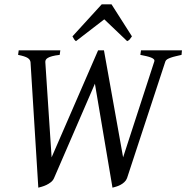

<svg xmlns="http://www.w3.org/2000/svg" viewBox="-20 -846 855 881"><path d="M813 -594.2Q798.8 -590.8 786.1 -587.9Q773.4 -585 763.7 -581.5Q753.9 -578.1 747.3 -574Q740.7 -569.8 738.8 -564L563 -28.8Q559.1 -18.1 550.5 -10.3Q542 -2.4 532 2.7Q522 7.8 512 10.7Q502 13.7 496.1 15.1L415.5 -461.9L228 -28.8Q223.1 -17.6 213.4 -10Q203.6 -2.4 192.9 2.7Q182.1 7.8 171.9 10.7Q161.6 13.7 155.8 15.1L120.1 -560.1Q119.1 -572.3 106.9 -580.1Q94.7 -587.9 63 -594.2L65.9 -615.2H256.8L253.9 -594.2Q232.4 -591.8 219.2 -588.1Q206.1 -584.5 199 -580.1Q191.9 -575.7 189.7 -570.6Q187.5 -565.4 188 -560.1L216.8 -124L430.2 -615.2H457L544.9 -124L688 -564Q689.9 -569.8 685.8 -574.2Q681.6 -578.6 672.9 -582Q664.1 -585.4 651.6 -588.4Q639.2 -591.3 624 -594.2L627 -615.2H814.9ZM585.4 -679.2Q578.6 -669.4 575 -665Q571.3 -660.6 563.5 -657.2L458.5 -757.3L328.6 -657.2Q324.2 -660.2 320.8 -664.8Q317.4 -669.4 312.5 -679.2L446.8 -826.2H491.7Z"/></svg>

Font: Gentium Plus
Style: Italic
Weight: 400
Italic angle: -8°
Designer: J. Victor Gaultney, Annie Olsen, Iska Routamaa
Foundry: SIL International
Version: Version 1.510